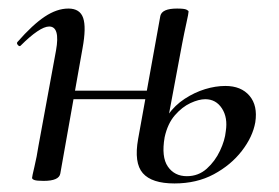

<svg xmlns="http://www.w3.org/2000/svg" viewBox="-20 -415 653 449"><path d="M388 14Q335 14 314 -10Q293 -34 303 -90L355 -378Q359 -395 394 -395Q411 -395 416 -392.5Q421 -390 421 -388Q421 -384 416 -361.5Q411 -339 406 -313L365 -94Q357 -48 372.5 -25.5Q388 -3 417 -3Q444 -3 463.5 -20.5Q483 -38 494.5 -62.5Q506 -87 508 -108Q513 -140 499 -161.5Q485 -183 460 -183Q445 -183 425.5 -174Q406 -165 389 -145.5Q372 -126 365 -94L351 -95Q357 -124 373 -146.5Q389 -169 412 -184Q435 -199 459.5 -206.5Q484 -214 507 -214Q544 -214 563.5 -191Q583 -168 577 -129Q571 -95 545.5 -62Q520 -29 480 -7.5Q440 14 388 14ZM82 8Q66 8 60.5 6Q55 4 55 1Q55 -2 60.5 -25Q66 -48 70 -74L111 -297Q121 -353 95 -353Q84 -353 67 -341.5Q50 -330 29 -309Q26 -305 22 -309.5Q18 -314 21 -317Q56 -357 84.5 -376Q113 -395 140 -395Q167 -395 174.5 -373Q182 -351 173 -302L121 -9Q118 8 82 8ZM120 -183 124 -203H359L356 -183Z"/></svg>

Font: Cormorant Medium
Style: Italic
Weight: 500
Italic angle: -10°
Designer: Christian Thalmann (Catharsis Fonts)
Foundry: Catharsis Fonts
Version: Version 4.000